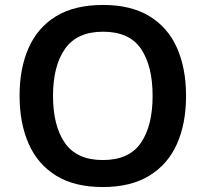

<svg xmlns="http://www.w3.org/2000/svg" viewBox="-20 -745 830 775"><path d="M731 -358Q731 -247 694.5 -164.5Q658 -82 583 -36Q508 10 395 10Q281 10 206.5 -36Q132 -82 95.5 -165Q59 -248 59 -359Q59 -469 95.5 -551.5Q132 -634 206.5 -679.5Q281 -725 396 -725Q509 -725 583.5 -679.5Q658 -634 694.5 -551.5Q731 -469 731 -358ZM194 -358Q194 -237 242 -168Q290 -99 395 -99Q501 -99 548.5 -168Q596 -237 596 -358Q596 -479 549 -548Q502 -617 396 -617Q291 -617 242.5 -548Q194 -479 194 -358Z"/></svg>

Font: Noto Sans Tamil SemiBold
Style: Regular
Weight: 600
Designer: Jelle Bosma - Monotype Design Team
Foundry: Monotype Imaging Inc.
Version: Version 2.004; ttfautohint (v1.8.4.7-5d5b)